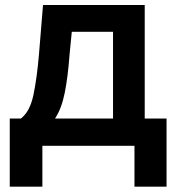

<svg xmlns="http://www.w3.org/2000/svg" viewBox="-20 -565 695 744"><path d="M17.8 158.4V-105.8H61.1Q78.5 -119.3 90.6 -141.9Q102.6 -164.4 109.7 -197.8Q123.2 -262.8 131 -354.4L146.7 -545.5H540.8V-105.8H625.4V158.4H501.1V0H144.2V158.4ZM193.2 -105.8H418V-441.8H258.2L249.6 -354.4Q243.3 -267.8 231 -206Q218.8 -144.2 193.2 -105.8Z"/></svg>

Font: Inter P Semi Bold
Style: Regular
Weight: 600
Designer: Rasmus Andersson
Foundry: rsms
Version: Version 3.018;git-588b23468